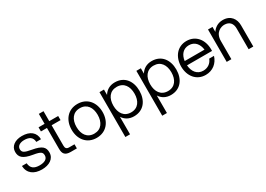

<svg xmlns="http://www.w3.org/2000/svg" viewBox="1 -1574 3702 2669"><g transform="rotate(-30 1852.0 -240.0)"><path d="M246 12C362 12 452 -42 452 -143C452 -227 411 -271 259 -297C145 -317 117 -335 117 -387C117 -439 168 -467 232 -467C309 -467 363 -440 367 -360H442C440 -469 363 -532 232 -532C121 -532 42 -475 42 -386C42 -304 82 -254 239 -228C358 -209 376 -187 376 -138C376 -83 325 -54 246 -54C158 -54 109 -87 102 -170H26C32 -47 120 12 246 12Z M592 -680V-520H495V-454H592V-119C592 -41 620 0 711 0H810V-66H724C682 -66 667 -86 667 -127V-454H810V-520H667V-680Z M1124 12C1280 12 1373 -105 1373 -260C1373 -415 1280 -532 1124 -532C969 -532 876 -415 876 -260C876 -105 969 12 1124 12ZM954 -260C954 -377 1011 -464 1124 -464C1238 -464 1294 -377 1294 -260C1294 -143 1238 -56 1124 -56C1011 -56 954 -143 954 -260Z M1473 -520V200H1548V-81C1585 -23 1644 12 1724 12C1879 12 1964 -105 1964 -260C1964 -415 1879 -532 1724 -532C1642 -532 1582 -495 1545 -434V-520ZM1546 -260C1546 -377 1602 -464 1716 -464C1829 -464 1885 -377 1885 -260C1885 -143 1829 -56 1716 -56C1602 -56 1546 -143 1546 -260Z M2065 -520V200H2140V-81C2177 -23 2236 12 2316 12C2471 12 2556 -105 2556 -260C2556 -415 2471 -532 2316 -532C2234 -532 2174 -495 2137 -434V-520ZM2138 -260C2138 -377 2194 -464 2308 -464C2421 -464 2477 -377 2477 -260C2477 -143 2421 -56 2308 -56C2194 -56 2138 -143 2138 -260Z M2874 12C2988 12 3072 -57 3104 -161H3027C3003 -96 2947 -56 2874 -56C2777 -56 2721 -130 2713 -234H3115V-260C3115 -415 3022 -532 2874 -532C2727 -532 2634 -415 2634 -260C2634 -105 2727 12 2874 12ZM2715 -302C2727 -397 2782 -464 2874 -464C2967 -464 3021 -397 3033 -302Z M3567 -333V0H3642V-341C3642 -439 3586 -532 3457 -532C3377 -532 3321 -492 3287 -440V-520H3215V0H3290V-291C3290 -434 3394 -464 3443 -464C3526 -464 3567 -413 3567 -333Z"/></g></svg>

Font: Aspekta 350
Style: Regular
Weight: 350
Designer: Ivo Dolenc
Version: Version 2.000